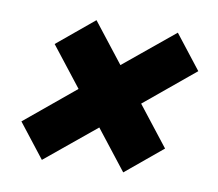

<svg xmlns="http://www.w3.org/2000/svg" viewBox="-62 -600 723 637"><g transform="rotate(10 300.0 -281.0)"><path d="M117 -34 28 -148 196 -287 92 -420 215 -522 319 -389 488 -528 577 -414 409 -275 513 -142 390 -40 286 -173Z"/></g></svg>

Font: Geist Mono Black
Style: Italic
Weight: 900
Italic angle: -12°
Monospace: yes
Designer: Basement.studio, Andrés Briganti, Mateo Zaragoza
Foundry: Basement.studio, Vercel, Andrés Briganti, Guido Ferreyra, Mateo Zaragoza
Version: Version 1.500; ttfautohint (v1.8.4.7-5d5b)